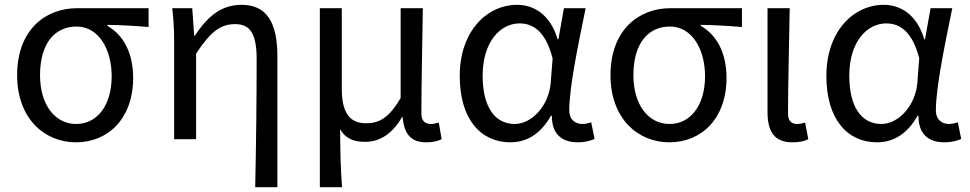

<svg xmlns="http://www.w3.org/2000/svg" viewBox="-20 -577 4020 796"><path d="M295 13C428 13 532 -85 532 -254C532 -357 492 -432 425 -470V-474C485 -473 535 -470 596 -465V-543H299C171 -543 51 -456 51 -265C51 -86 164 13 295 13ZM296 -63C209 -63 146 -141 146 -265C146 -402 211 -467 297 -467C391 -467 443 -370 443 -261C443 -139 382 -63 296 -63Z M1038 199H1130V-344C1130 -483 1086 -557 982 -557C902 -557 844 -515 788 -429H785L777 -543H694C701 -486 702 -438 702 -394V0H793V-355C854 -447 895 -477 955 -477C1019 -477 1044 -434 1044 -332C1044 -175 1042 22 1038 199Z M1306 199H1398C1392 114 1391 66 1390 -41C1416 2 1452 11 1495 11C1554 11 1607 -22 1647 -92H1649C1656 -19 1685 13 1747 13C1776 13 1795 8 1811 0L1799 -69C1786 -65 1776 -63 1767 -63C1743 -63 1727 -75 1727 -106C1727 -237 1731 -396 1733 -543H1641V-171C1590 -82 1546 -66 1497 -66C1426 -66 1397 -115 1397 -210V-543H1306Z M2096 13C2166 13 2223 -24 2264 -97H2268C2267 -21 2310 13 2375 13C2407 13 2429 6 2445 -1L2431 -70C2420 -66 2406 -63 2394 -63C2364 -63 2340 -82 2340 -119C2340 -218 2379 -400 2408 -543H2318L2295 -414H2292C2261 -518 2192 -557 2124 -557C1999 -557 1886 -448 1886 -262C1886 -84 1972 13 2096 13ZM2114 -63C2030 -63 1981 -136 1981 -263C1981 -406 2056 -480 2134 -480C2185 -480 2241 -453 2271 -335L2263 -232C2255 -140 2186 -63 2114 -63Z M2755 13C2888 13 2992 -85 2992 -254C2992 -357 2952 -432 2885 -470V-474C2945 -473 2995 -470 3056 -465V-543H2759C2631 -543 2511 -456 2511 -265C2511 -86 2624 13 2755 13ZM2756 -63C2669 -63 2606 -141 2606 -265C2606 -402 2671 -467 2757 -467C2851 -467 2903 -370 2903 -261C2903 -139 2842 -63 2756 -63Z M3265 13C3296 13 3315 8 3331 0L3318 -69C3306 -65 3295 -63 3285 -63C3262 -63 3247 -75 3247 -106C3247 -237 3252 -396 3254 -543H3162V-113C3162 -32 3190 13 3265 13Z M3616 13C3686 13 3743 -24 3784 -97H3788C3787 -21 3830 13 3895 13C3927 13 3949 6 3965 -1L3951 -70C3940 -66 3926 -63 3914 -63C3884 -63 3860 -82 3860 -119C3860 -218 3899 -400 3928 -543H3838L3815 -414H3812C3781 -518 3712 -557 3644 -557C3519 -557 3406 -448 3406 -262C3406 -84 3492 13 3616 13ZM3634 -63C3550 -63 3501 -136 3501 -263C3501 -406 3576 -480 3654 -480C3705 -480 3761 -453 3791 -335L3783 -232C3775 -140 3706 -63 3634 -63Z"/></svg>

Font: Noto Sans T Chinese Regular
Style: Regular
Weight: 400
Designer: Ryoko NISHIZUKA (kana & ideographs); Paul D. Hunt (Latin, Greek & Cyrillic); Wenlong ZHANG (bopomofo); Sandoll Communica
Foundry: Adobe Systems Incorporated
Version: Version 1.000;PS 1;hotconv 1.0.78;makeotf.lib2.5.61930